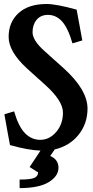

<svg xmlns="http://www.w3.org/2000/svg" viewBox="-20 -755 468 965"><path d="M128.9 84.5 183.6 2Q122.6 0 30.3 -25.9Q29.3 -30.3 19.3 -84.2Q9.3 -138.2 2 -180.7L50.8 -195.3Q73.7 -117.2 106.4 -84.7Q139.2 -52.2 182.1 -52.2Q228.5 -52.2 262.5 -91.8Q296.4 -131.3 296.4 -189.5Q296.4 -248 207.5 -328.1L113.8 -412.6Q23.4 -496.1 23.4 -569.8Q23.4 -643.6 73.2 -689.2Q123 -734.9 213.9 -734.9Q263.7 -734.9 365.2 -706.5Q366.7 -697.8 376.5 -645.5Q386.2 -593.3 393.6 -551.8L344.2 -537.1Q321.8 -614.7 291.7 -647.5Q261.7 -680.2 221.2 -680.2Q184.6 -680.2 164.1 -655.5Q143.6 -630.9 143.6 -592.8Q143.6 -551.8 204.1 -498L299.8 -412.1Q418.9 -304.7 419.9 -210.4Q419.9 -133.3 374.8 -77.4Q329.6 -21.5 254.9 -3.9Q251.5 1 244.6 11.2Q237.8 21.5 232.4 28.8Q273.9 46.9 273.9 87.9Q273.9 130.4 224.9 160.4Q175.8 190.4 78.6 190.4V147.5Q132.8 147.5 152.1 139.2Q171.4 130.9 171.4 110.8Q171.4 108.9 169.4 108.9Q168.5 108.9 168 109.4Z"/></svg>

Font: Flanker
Style: Bold
Weight: 700
Designer: Flanker
Foundry: Flanker
Version: Version 2.021